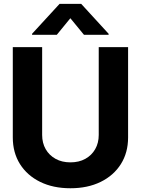

<svg xmlns="http://www.w3.org/2000/svg" viewBox="-20 -974 737 1004"><path d="M419.1 -792 347.9 -878.7 277 -792H147.7V-797.3L291.6 -953.9H404.5L548 -797.3V-792ZM496.3 -727.5H649.8V-255.5Q649.8 -175.8 612.1 -116Q574.4 -56.2 506.5 -22.9Q438.7 10.4 348.2 10.4Q257.8 10.4 190 -22.9Q122.2 -56.2 84.5 -116Q46.9 -175.8 46.9 -255.5V-727.5H200.4V-268.2Q200.4 -226.4 218.8 -194.1Q237.3 -161.8 270.6 -143.4Q303.8 -125 348.2 -125Q393 -125 426.2 -143.4Q459.4 -161.8 477.8 -194.1Q496.3 -226.4 496.3 -268.2Z"/></svg>

Font: Inter Tight
Style: Regular
Weight: 400
Designer: Rasmus Andersson
Foundry: rsms
Version: Version 3.002